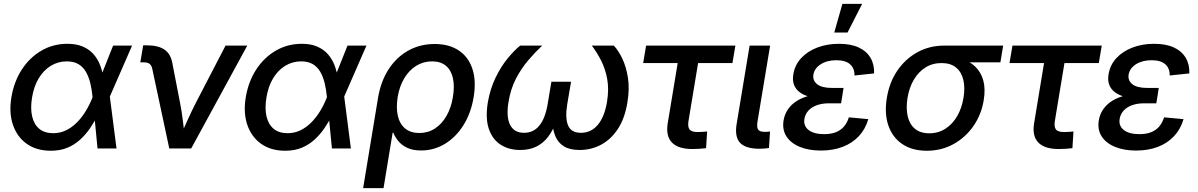

<svg xmlns="http://www.w3.org/2000/svg" viewBox="-20 -764 6167 988"><path d="M241.7 11.7Q168.5 11.7 118.4 -23.4Q68.4 -58.6 46.9 -120.8Q25.4 -183.1 38.6 -263.2Q52.2 -344.7 92.5 -406.5Q132.8 -468.3 193.1 -503.4Q253.4 -538.6 327.1 -538.6Q374 -538.6 407.2 -523.9Q440.4 -509.3 462.2 -484.1Q483.9 -459 495.8 -427Q507.8 -395 512.7 -359.4H544.9V-269L579.6 0H481.9L456.1 -266.1Q452.6 -303.2 444.6 -336.4Q436.5 -369.6 421.9 -394.8Q407.2 -419.9 383.3 -434.1Q359.4 -448.2 323.7 -448.2Q278.8 -448.2 241.7 -425.5Q204.6 -402.8 179.4 -361.3Q154.3 -319.8 145 -262.7Q135.7 -207 145.3 -165.5Q154.8 -124 182.1 -101.3Q209.5 -78.6 253.9 -78.6Q289.6 -78.6 320.1 -93.5Q350.6 -108.4 376 -134Q401.4 -159.7 421.6 -192.9Q441.9 -226.1 456.1 -263.2L562 -529.3H659.7L543.5 -263.2L513.7 -171.9H482.9Q465.3 -136.2 442.9 -103.5Q420.4 -70.8 391.6 -44.7Q362.8 -18.6 325.9 -3.4Q289.1 11.7 241.7 11.7Z M851.1 0 763.7 -409.2Q759.8 -427.7 749.5 -435.5Q739.3 -443.4 718.3 -443.4H702.1L716.8 -530.8H734.9Q793.9 -530.8 826.2 -508.8Q858.4 -486.8 866.7 -439.9L906.7 -233.9Q915.5 -189 920.9 -143.8Q926.3 -98.6 931.6 -54.2H903.8Q924.3 -99.1 944.3 -144Q964.4 -189 987.3 -233.9L1140.6 -529.3H1252.4L963.9 0Z M1447.8 11.7Q1374.5 11.7 1324.5 -23.4Q1274.4 -58.6 1252.9 -120.8Q1231.4 -183.1 1244.6 -263.2Q1258.3 -344.7 1298.6 -406.5Q1338.9 -468.3 1399.2 -503.4Q1459.5 -538.6 1533.2 -538.6Q1580.1 -538.6 1613.3 -523.9Q1646.5 -509.3 1668.2 -484.1Q1689.9 -459 1701.9 -427Q1713.9 -395 1718.8 -359.4H1751V-269L1785.6 0H1688L1662.1 -266.1Q1658.7 -303.2 1650.6 -336.4Q1642.6 -369.6 1627.9 -394.8Q1613.3 -419.9 1589.4 -434.1Q1565.4 -448.2 1529.8 -448.2Q1484.9 -448.2 1447.8 -425.5Q1410.6 -402.8 1385.5 -361.3Q1360.4 -319.8 1351.1 -262.7Q1341.8 -207 1351.3 -165.5Q1360.8 -124 1388.2 -101.3Q1415.5 -78.6 1460 -78.6Q1495.6 -78.6 1526.1 -93.5Q1556.6 -108.4 1582 -134Q1607.4 -159.7 1627.7 -192.9Q1647.9 -226.1 1662.1 -263.2L1768.1 -529.3H1865.7L1749.5 -263.2L1719.7 -171.9H1689Q1671.4 -136.2 1648.9 -103.5Q1626.5 -70.8 1597.7 -44.7Q1568.8 -18.6 1532 -3.4Q1495.1 11.7 1447.8 11.7Z M1848.6 204.1 1925.3 -260.3Q1939.5 -345.7 1980 -408Q2020.5 -470.2 2081.3 -503.9Q2142.1 -537.6 2216.8 -537.6Q2290.5 -537.6 2340.3 -504.6Q2390.1 -471.7 2410.6 -410.6Q2431.2 -349.6 2417.5 -265.1Q2403.8 -182.1 2365 -120.1Q2326.2 -58.1 2269.8 -23.9Q2213.4 10.3 2146.5 10.3Q2105 10.3 2076.9 -2.7Q2048.8 -15.6 2031.2 -36.4Q2013.7 -57.1 2003.9 -81.1H2000.5L1953.6 204.1ZM2137.2 -79.6Q2182.6 -79.6 2218.3 -102.8Q2253.9 -126 2277.8 -168Q2301.8 -210 2310.5 -264.6Q2319.8 -319.8 2310.8 -361.1Q2301.8 -402.3 2274.9 -425.3Q2248 -448.2 2203.1 -448.2Q2158.2 -448.2 2121.6 -425.3Q2085 -402.3 2060.3 -361.3Q2035.6 -320.3 2026.4 -265.1Q2017.6 -209.5 2027.3 -167.5Q2037.1 -125.5 2065.2 -102.5Q2093.3 -79.6 2137.2 -79.6Z M2656.7 7.8Q2598.6 7.8 2556.2 -19.5Q2513.7 -46.9 2495.4 -101.1Q2477.1 -155.3 2490.2 -236.8Q2502.4 -307.6 2530.5 -365.2Q2558.6 -422.9 2593 -464.4Q2627.4 -505.9 2656.7 -529.3H2770Q2733.4 -495.1 2697.5 -452.9Q2661.6 -410.6 2634.5 -358.2Q2607.4 -305.7 2596.7 -239.3Q2584 -163.1 2604.7 -121.8Q2625.5 -80.6 2676.8 -80.6Q2725.6 -80.6 2755.9 -118.4Q2786.1 -156.2 2797.9 -227.5L2817.4 -343.3H2918.5L2898.9 -227.5Q2887.2 -156.2 2903.3 -118.4Q2919.4 -80.6 2969.2 -80.6Q3022 -80.6 3056.4 -121.8Q3090.8 -163.1 3103.5 -239.3Q3114.3 -305.2 3104.5 -357.9Q3094.7 -410.6 3073 -452.9Q3051.3 -495.1 3025.4 -529.3H3138.7Q3161.1 -505.9 3181.6 -463.9Q3202.1 -421.9 3211.2 -364.5Q3220.2 -307.1 3208.5 -236.8Q3195.3 -155.3 3159.7 -100.8Q3124 -46.4 3073 -19.3Q3022 7.8 2962.4 7.8Q2912.1 7.8 2881.8 -11Q2851.6 -29.8 2837.9 -62.7Q2824.2 -95.7 2822.8 -137.7H2841.3Q2826.2 -94.7 2801.8 -61.8Q2777.3 -28.8 2741.7 -10.5Q2706.1 7.8 2656.7 7.8Z M3543 2.9Q3469.7 2.9 3437.5 -30.8Q3405.3 -64.5 3416 -129.9L3467.3 -439.5H3289.6L3304.7 -529.3H3764.2L3749 -439.5H3572.3L3522.9 -141.6Q3518.1 -111.3 3528.3 -97.9Q3538.6 -84.5 3570.3 -84.5Q3581.1 -84.5 3594.2 -85.4Q3607.4 -86.4 3618.7 -87.4L3613.3 -1.5Q3596.7 0.5 3578.9 1.7Q3561 2.9 3543 2.9Z M3889.6 1.5Q3816.4 1.5 3788.1 -29.3Q3759.8 -60.1 3770.5 -125.5L3837.4 -529.3H3942.9L3878.4 -141.1Q3873 -109.9 3880.9 -97.7Q3888.7 -85.4 3916 -85.4Q3924.3 -85.4 3930.9 -85.9Q3937.5 -86.4 3942.4 -87.4L3937 -2.4Q3928.2 -1 3915.8 0.2Q3903.3 1.5 3889.6 1.5Z M4204.1 10.7Q4142.1 10.7 4095.9 -8.1Q4049.8 -26.9 4027.1 -61.8Q4004.4 -96.7 4012.2 -145Q4017.6 -176.3 4034.9 -201.7Q4052.2 -227.1 4081.5 -245.4Q4110.8 -263.7 4152.1 -273.4Q4193.4 -283.2 4246.1 -283.2H4316.4L4308.1 -232.4H4245.6Q4210.9 -232.4 4184.1 -222.9Q4157.2 -213.4 4140.6 -195.6Q4124 -177.7 4119.6 -153.3Q4113.3 -116.7 4140.6 -95.2Q4168 -73.7 4220.7 -73.7Q4256.3 -73.7 4281.5 -83.7Q4306.6 -93.8 4323 -113Q4339.4 -132.3 4348.1 -160.2L4448.2 -150.9Q4433.1 -99.1 4399.2 -63Q4365.2 -26.9 4315.7 -8.1Q4266.1 10.7 4204.1 10.7ZM4245.6 -254.9Q4192.9 -254.9 4155.8 -263.4Q4118.7 -272 4096.2 -288.6Q4073.7 -305.2 4065.4 -328.9Q4057.1 -352.5 4062.5 -382.3Q4070.3 -430.2 4103 -465.3Q4135.7 -500.5 4186 -519.5Q4236.3 -538.6 4297.4 -538.6Q4357.4 -538.6 4397.9 -520Q4438.5 -501.5 4459 -467.3Q4479.5 -433.1 4478 -386.2L4377 -375.5Q4377.9 -412.1 4354.5 -433.1Q4331.1 -454.1 4283.7 -454.1Q4235.8 -454.1 4203.4 -433.3Q4170.9 -412.6 4165.5 -379.4Q4161.1 -349.6 4185.1 -330.6Q4209 -311.5 4261.7 -311.5H4320.8L4311.5 -254.9ZM4272.9 -596.7 4314.9 -744.1H4416.5L4341.3 -596.7Z M4749 11.7Q4673.8 11.7 4623 -22.7Q4572.3 -57.1 4551.3 -118.4Q4530.3 -179.7 4543.5 -260.3Q4556.6 -340.8 4597.9 -401.1Q4639.2 -461.4 4701.2 -495.4Q4763.2 -529.3 4837.9 -529.3H5142.1L5127.9 -443.4H4912.6L4824.7 -439.5Q4778.3 -439.5 4742.2 -416.7Q4706.1 -394 4682.4 -353.8Q4658.7 -313.5 4649.9 -260.3Q4641.6 -208 4650.6 -166.7Q4659.7 -125.5 4687.5 -101.8Q4715.3 -78.1 4762.2 -78.1Q4808.6 -78.1 4845.2 -101.8Q4881.8 -125.5 4905.5 -166.5Q4929.2 -207.5 4938 -260.3Q4946.8 -313.5 4937 -353.8Q4927.2 -394 4899.4 -416.7Q4871.6 -439.5 4825.2 -439.5L4829.6 -477.1Q4882.8 -477.1 4926 -463.1Q4969.2 -449.2 4998.5 -421.1Q5027.8 -393.1 5039.8 -350.1Q5051.8 -307.1 5042 -248Q5029.8 -173.8 4988.8 -115Q4947.8 -56.2 4886 -22.2Q4824.2 11.7 4749 11.7Z M5428.2 2.9Q5355 2.9 5322.8 -30.8Q5290.5 -64.5 5301.3 -129.9L5352.5 -439.5H5174.8L5189.9 -529.3H5649.4L5634.3 -439.5H5457.5L5408.2 -141.6Q5403.3 -111.3 5413.6 -97.9Q5423.8 -84.5 5455.6 -84.5Q5466.3 -84.5 5479.5 -85.4Q5492.7 -86.4 5503.9 -87.4L5498.5 -1.5Q5481.9 0.5 5464.1 1.7Q5446.3 2.9 5428.2 2.9Z M5826.2 10.7Q5764.2 10.7 5718 -8.1Q5671.9 -26.9 5649.2 -61.8Q5626.5 -96.7 5634.3 -145Q5639.6 -176.3 5657 -201.7Q5674.3 -227.1 5703.6 -245.4Q5732.9 -263.7 5774.2 -273.4Q5815.4 -283.2 5868.2 -283.2H5938.5L5930.2 -232.4H5867.7Q5833 -232.4 5806.2 -222.9Q5779.3 -213.4 5762.7 -195.6Q5746.1 -177.7 5741.7 -153.3Q5735.4 -116.7 5762.7 -95.2Q5790 -73.7 5842.8 -73.7Q5878.4 -73.7 5903.6 -83.7Q5928.7 -93.8 5945.1 -113Q5961.4 -132.3 5970.2 -160.2L6070.3 -150.9Q6055.2 -99.1 6021.2 -63Q5987.3 -26.9 5937.7 -8.1Q5888.2 10.7 5826.2 10.7ZM5867.7 -254.9Q5814.9 -254.9 5777.8 -263.4Q5740.7 -272 5718.3 -288.6Q5695.8 -305.2 5687.5 -328.9Q5679.2 -352.5 5684.6 -382.3Q5692.4 -430.2 5725.1 -465.3Q5757.8 -500.5 5808.1 -519.5Q5858.4 -538.6 5919.4 -538.6Q5979.5 -538.6 6020 -520Q6060.5 -501.5 6081.1 -467.3Q6101.6 -433.1 6100.1 -386.2L5999 -375.5Q6000 -412.1 5976.6 -433.1Q5953.1 -454.1 5905.8 -454.1Q5857.9 -454.1 5825.4 -433.3Q5793 -412.6 5787.6 -379.4Q5783.2 -349.6 5807.1 -330.6Q5831.1 -311.5 5883.8 -311.5H5942.9L5933.6 -254.9Z"/></svg>

Font: Inter 24pt Medium
Style: Italic
Weight: 500
Italic angle: -9.3988°
Designer: Rasmus Andersson
Foundry: rsms
Version: Version 4.001;git-66647c0bb